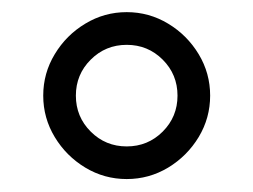

<svg xmlns="http://www.w3.org/2000/svg" viewBox="-20 -712 409 310"><path d="M49.8 -557.6Q49.8 -593.8 68.4 -624.5Q86.9 -655.3 117.7 -673.8Q148.4 -692.4 184.6 -692.4Q220.7 -692.4 251.5 -673.8Q282.2 -655.3 300.8 -624.5Q319.3 -593.8 319.3 -557.6Q319.3 -521.5 300.8 -490.7Q282.2 -460 251.5 -441.4Q220.7 -422.9 184.6 -422.9Q148.4 -422.9 117.7 -441.4Q86.9 -460 68.4 -490.7Q49.8 -521.5 49.8 -557.6ZM266.6 -557.6Q266.6 -591.8 242.7 -615.7Q218.8 -639.6 184.6 -639.6Q150.4 -639.6 126.5 -615.7Q102.5 -591.8 102.5 -557.6Q102.5 -523.4 126.5 -499.5Q150.4 -475.6 184.6 -475.6Q218.8 -475.6 242.7 -499.5Q266.6 -523.4 266.6 -557.6Z"/></svg>

Font: YuPearl-Regular
Style: Regular
Weight: 400
Designer: Max Yao
Foundry: Max-Everyday
Version: Version 1.011; ttfautohint (v1.8.3)